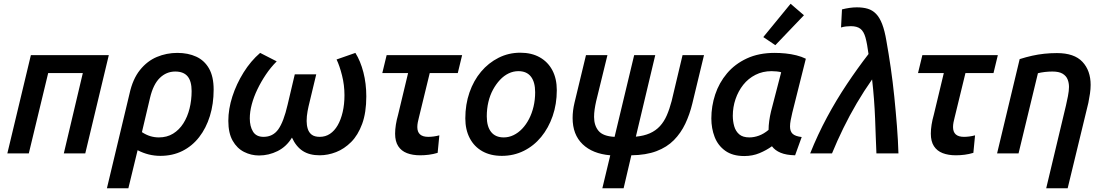

<svg xmlns="http://www.w3.org/2000/svg" viewBox="-20 -815 5858 1020"><path d="M19 0 144 -522H558L433 0H319L420 -427H236L133 0Z M548 185 668 -317Q685 -395 723.5 -443Q762 -491 813.5 -512.5Q865 -534 922 -534Q979 -534 1022.5 -514Q1066 -494 1090.5 -451Q1115 -408 1115 -339Q1115 -263 1095 -198.5Q1075 -134 1038 -86.5Q1001 -39 949 -13Q897 13 832 13Q800 13 770 5.5Q740 -2 711 -17L662 185ZM824 -85Q867 -85 899.5 -105Q932 -125 954 -159.5Q976 -194 987 -238.5Q998 -283 998 -331Q998 -384 976.5 -409.5Q955 -435 911 -435Q864 -435 829 -401Q794 -367 777 -295L734 -113Q757 -98 779 -91.5Q801 -85 824 -85Z M1356 11Q1314 11 1276.5 -8Q1239 -27 1216 -67.5Q1193 -108 1193 -173Q1193 -236 1214.5 -302.5Q1236 -369 1274 -430Q1312 -491 1362 -534L1450 -489Q1418 -457 1392.5 -419Q1367 -381 1347.5 -340.5Q1328 -300 1317.5 -260.5Q1307 -221 1307 -186Q1307 -144 1324 -116Q1341 -88 1380 -88Q1430 -88 1458.5 -128Q1487 -168 1508 -259L1546 -420H1660L1624 -270Q1619 -251 1614 -224.5Q1609 -198 1609 -172Q1609 -150 1615 -130.5Q1621 -111 1636 -99.5Q1651 -88 1679 -88Q1709 -88 1733 -104Q1757 -120 1774 -149.5Q1791 -179 1800.5 -220Q1810 -261 1810 -309Q1810 -363 1797 -414.5Q1784 -466 1768 -499L1868 -534Q1895 -491 1910.5 -431Q1926 -371 1926 -303Q1926 -217 1904 -157Q1882 -97 1845.5 -60.5Q1809 -24 1765.5 -7Q1722 10 1678 10Q1624 10 1588.5 -13Q1553 -36 1531 -84Q1502 -36 1455 -12.5Q1408 11 1356 11Z M2212 10Q2172 10 2142 -1.5Q2112 -13 2095.5 -38.5Q2079 -64 2079 -105Q2079 -127 2083 -152.5Q2087 -178 2095 -206L2148 -427H2011L2034 -522H2435L2412 -427H2263L2205 -189Q2202 -178 2199.5 -165Q2197 -152 2197 -140Q2197 -114 2211.5 -101Q2226 -88 2255 -88Q2269 -88 2284 -90Q2299 -92 2314 -96L2305 -3Q2282 4 2258.5 7Q2235 10 2212 10Z M2646 13Q2586 13 2542.5 -11.5Q2499 -36 2475.5 -81Q2452 -126 2452 -186Q2452 -260 2474 -323.5Q2496 -387 2535.5 -434Q2575 -481 2628.5 -508Q2682 -535 2744 -535Q2804 -535 2847.5 -510.5Q2891 -486 2914.5 -441.5Q2938 -397 2938 -336Q2938 -262 2916 -198.5Q2894 -135 2855 -87.5Q2816 -40 2762.5 -13.5Q2709 13 2646 13ZM2656 -85Q2683 -85 2708 -97Q2733 -109 2754 -131Q2775 -153 2790.5 -183Q2806 -213 2814.5 -249Q2823 -285 2823 -325Q2823 -379 2800.5 -408Q2778 -437 2734 -437Q2707 -437 2682 -425Q2657 -413 2636 -390.5Q2615 -368 2599 -338.5Q2583 -309 2574.5 -273Q2566 -237 2566 -197Q2566 -143 2589 -114Q2612 -85 2656 -85Z M3180 185 3222 10Q3128 2 3075 -49Q3022 -100 3022 -188Q3022 -208 3024.5 -228Q3027 -248 3032 -269L3093 -522H3207L3147 -277Q3142 -255 3139 -234Q3136 -213 3136 -194Q3136 -148 3160 -119.5Q3184 -91 3245 -88L3349 -522H3461L3358 -89Q3401 -93 3432.5 -107Q3464 -121 3486 -145Q3508 -169 3522.5 -202.5Q3537 -236 3548 -278L3606 -522H3720L3658 -265Q3644 -207 3620.5 -157.5Q3597 -108 3560 -70.5Q3523 -33 3467.5 -12Q3412 9 3334 10L3293 185Z M3934 14Q3872 14 3833 -14Q3794 -42 3776.5 -87.5Q3759 -133 3759 -186Q3759 -251 3779.5 -313Q3800 -375 3842 -425Q3884 -475 3947.5 -504.5Q4011 -534 4095 -534Q4124 -534 4153.5 -531Q4183 -528 4211 -521Q4239 -514 4261 -503L4189 -216Q4184 -195 4180.5 -176.5Q4177 -158 4177 -143Q4177 -117 4191 -104Q4205 -91 4239 -87L4204 10Q4157 9 4127 -3.5Q4097 -16 4081 -38Q4052 -17 4015 -1.5Q3978 14 3934 14ZM3961 -85Q3986 -85 4012 -94.5Q4038 -104 4063 -125Q4063 -147 4066.5 -172.5Q4070 -198 4076 -223L4130 -431Q4122 -434 4106.5 -435.5Q4091 -437 4079 -437Q4032 -437 3993.5 -417.5Q3955 -398 3928.5 -364.5Q3902 -331 3887.5 -288.5Q3873 -246 3873 -200Q3873 -171 3880.5 -144.5Q3888 -118 3907 -101.5Q3926 -85 3961 -85ZM4099 -575 4035 -618 4180 -795 4251 -734Z M4284 0Q4324 -100 4373.5 -192Q4423 -284 4479.5 -368.5Q4536 -453 4594 -528Q4587 -582 4578 -615Q4569 -648 4551 -662Q4533 -676 4500 -676Q4488 -676 4474.5 -674.5Q4461 -673 4448 -669L4453 -765Q4472 -770 4492.5 -773Q4513 -776 4532 -776Q4565 -776 4590 -768.5Q4615 -761 4634 -741.5Q4653 -722 4666.5 -687Q4680 -652 4689 -598Q4701 -531 4712 -455.5Q4723 -380 4731 -301Q4739 -222 4745 -145.5Q4751 -69 4753 0H4636Q4634 -40 4632.5 -87Q4631 -134 4629 -184.5Q4627 -235 4623 -288Q4619 -341 4613 -393Q4570 -332 4531.5 -266.5Q4493 -201 4460 -133.5Q4427 -66 4400 0Z M5058 10Q5018 10 4988 -1.5Q4958 -13 4941.5 -38.5Q4925 -64 4925 -105Q4925 -127 4929 -152.5Q4933 -178 4941 -206L4994 -427H4857L4880 -522H5281L5258 -427H5109L5051 -189Q5048 -178 5045.5 -165Q5043 -152 5043 -140Q5043 -114 5057.5 -101Q5072 -88 5101 -88Q5115 -88 5130 -90Q5145 -92 5160 -96L5151 -3Q5128 4 5104.5 7Q5081 10 5058 10Z M5538 185 5643 -255Q5648 -276 5653.5 -304.5Q5659 -333 5659 -353Q5659 -375 5651.5 -393.5Q5644 -412 5625 -423.5Q5606 -435 5571 -435Q5550 -435 5529.5 -432.5Q5509 -430 5494 -426L5391 0H5277L5397 -501Q5432 -512 5463.5 -519Q5495 -526 5527.5 -529.5Q5560 -533 5595 -533Q5687 -533 5730.5 -486.5Q5774 -440 5774 -364Q5774 -342 5770.5 -318Q5767 -294 5762 -269L5652 185Z"/></svg>

Font: Ubuntu Sans SemiBold
Style: Italic
Weight: 600
Italic angle: -13.5°
Designer: Dalton Maag Ltd
Foundry: Dalton Maag Ltd
Version: Version 1.006